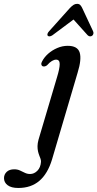

<svg xmlns="http://www.w3.org/2000/svg" viewBox="-139 -705 496 978"><path d="M256.3 -334.5 126 107.4Q104.1 179.6 61.7 216Q19.2 252.5 -45.8 252.5Q-81.5 252.5 -100 238.5Q-118.6 224.5 -118.6 202.5Q-118.6 183.5 -104.9 170.4Q-91.3 157.4 -66.3 157.4Q-50.2 157.4 -37.5 163.3Q-24.8 169.2 -12.5 175.2Q-0.2 181.3 14.4 181.3Q34.9 181.3 51.3 164.8Q67.7 148.4 69.8 119.2Q70.1 111.8 67.4 103.8Q64.6 95.8 60.9 86.5Q57.2 77.2 54.6 65.6Q52 54 52.1 39.4Q52.2 24.9 57.2 6.4L151.4 -311.5Q165 -355.7 165.1 -378.4Q165.3 -401.2 146.5 -401.2Q137.1 -401.2 125.6 -394.5Q114.1 -387.9 100.2 -372.1Q93.9 -367.8 88.8 -366.8Q83.7 -365.8 79.1 -367.3Q73 -369.7 71.7 -376.7Q70.4 -383.8 75.5 -392.4Q86.3 -413.5 106.5 -431.5Q126.8 -449.4 152.8 -460.5Q178.7 -471.6 206 -471.6Q256.2 -471.6 266.9 -437.3Q277.5 -403 256.3 -334.5ZM256.5 -621.2H221.5L307.5 -525.5Q312.9 -520.3 319.1 -519.8Q325.3 -519.3 330.4 -523Q334.9 -526.5 336.6 -532.7Q338.4 -538.9 334.9 -546.4L280 -663.6Q275.1 -674.2 269.3 -679.8Q263.6 -685.4 253.6 -685.4Q243.5 -685.4 235 -679.8Q226.6 -674.2 216.5 -663.6L111.5 -546.4Q104.4 -538.9 102.9 -532.7Q101.4 -526.5 104 -523Q107.7 -519.3 114 -519.8Q120.2 -520.3 128.2 -525.5Z"/></svg>

Font: Fraunces
Style: Italic
Weight: 900
Italic angle: -16°
Version: Version 1.000;[0bf87f6ff]